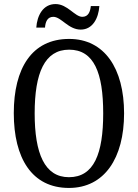

<svg xmlns="http://www.w3.org/2000/svg" viewBox="-20 -917 681 947"><path d="M378 -771C437 -771 466 -827 470 -887H428C425 -860 416 -834 386 -834C349 -834 313 -897 254 -897C192 -897 163 -840 159 -781H202C204 -808 213 -834 243 -834C282 -834 317 -771 378 -771ZM320 10C495 10 592 -137 592 -358C592 -580 495 -725 321 -725C137 -725 48 -580 48 -359C48 -137 137 10 320 10ZM320 -43C200 -43 151 -160 151 -358C151 -557 200 -672 321 -672C444 -672 489 -557 489 -358C489 -160 444 -43 320 -43Z"/></svg>

Font: Noto Serif Devanagari Condensed
Style: Regular
Weight: 400
Width: 3
Designer: Universal Thirst, Indian Type Foundry and the Monotype Design Team
Foundry: Monotype Imaging Inc.
Version: Version 2.004